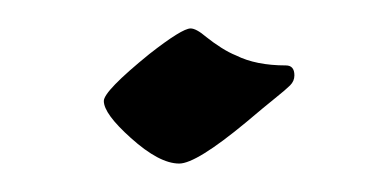

<svg xmlns="http://www.w3.org/2000/svg" viewBox="-20 -105 264 135"><path d="M106 10Q92 10 72 -8Q53 -25 53 -34Q53 -41 85 -67Q108 -85 114 -85Q118 -85 125 -79Q130 -75 135.5 -71.5Q141 -68 146 -66Q160 -59 181 -59Q187 -59 187 -52Q187 -48 184 -45Q181 -42 173.5 -36Q166 -30 153 -19Q118 10 106 10Z"/></svg>

Font: Gideon Roman
Style: Regular
Weight: 400
Designer: Robert E. Leuschke
Foundry: Robert E. Leuschke
Version: Version 2.010